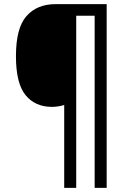

<svg xmlns="http://www.w3.org/2000/svg" viewBox="-20 -780 632 927"><path d="M495 127H437V-704H348V127H290V-273Q277 -269 261.5 -266.5Q246 -264 231 -264Q150 -264 103.5 -320.5Q57 -377 57 -509Q57 -645 108 -702.5Q159 -760 248 -760H495Z"/></svg>

Font: Noto Sans Telugu SemiCondensed
Style: Regular
Weight: 400
Width: 4
Designer: Jelle Bosma - Monotype Design Team
Foundry: Monotype Imaging Inc.
Version: Version 2.005; ttfautohint (v1.8.4.7-5d5b)